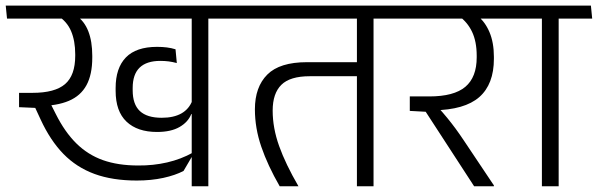

<svg xmlns="http://www.w3.org/2000/svg" viewBox="-35 -650 2086 670"><path d="M692 -600.5H634V0H692ZM577 -585H810L805 -630.5H572.5ZM-10.5 -585H759.5L754.5 -630.5H-15ZM287 -455Q287 -505.5 273.2 -540.8Q259.5 -576 231 -596H165.5Q198.5 -575.5 213 -541.5Q227.5 -507.5 227.5 -460.5V-455.5Q227.5 -387 192 -356.5Q156.5 -326 78.5 -326H31.5L65.5 -280H100.5Q163.5 -280.5 205 -298Q246.5 -315.5 266.8 -352.8Q287 -390 287 -449ZM605.5 -53.5 638 -109V-117.5Q597 -94.5 548.2 -83.2Q499.5 -72 447 -72.5Q377 -72.5 324.2 -91.2Q271.5 -110 231.2 -149.8Q191 -189.5 159.5 -252.5L137 -297L31.5 -326V-276L88 -273.5L107 -232.5Q140.5 -160 186.2 -113Q232 -66 294.8 -43Q357.5 -20 442.5 -20Q492.5 -20 534.8 -29.2Q577 -38.5 605.5 -53.5ZM513 -189.5Q561.5 -189.5 591.5 -206.8Q621.5 -224 632.5 -252H639L636.5 -300Q625 -269.5 598 -254.2Q571 -239 529.5 -239Q478 -239 453 -262.5Q428 -286 428 -335V-343Q428 -390.5 452.2 -414Q476.5 -437.5 524.5 -437.5Q539.5 -437.5 553.2 -435.8Q567 -434 582 -430L577.5 -478Q563 -482.5 547.2 -484.5Q531.5 -486.5 513 -486.5Q440 -486.5 404.2 -449.5Q368.5 -412.5 368.5 -343V-333Q368.5 -261.5 406.5 -225.5Q444.5 -189.5 513 -189.5Z M1268.5 -600.5H1210.5V0H1268.5ZM1153.5 -585H1386L1381.5 -630.5H1148.5ZM774 -585H1336.5L1332 -630.5H769.5ZM941 0H1006.5Q961.5 -77.5 939 -140.5Q916.5 -203.5 916.5 -264Q916.5 -324 946.8 -354Q977 -384 1046 -384H1234.5V-433H1036Q941 -433 897.8 -389.8Q854.5 -346.5 854.5 -268.5Q854.5 -203 876.8 -138Q899 -73 941 0Z M1781.5 -585 1777 -630.5H1348.5L1353 -585ZM1688.5 0V-3L1584.5 -158.5Q1568.5 -182.5 1554.5 -201.5Q1540.5 -220.5 1525.5 -238.8Q1510.5 -257 1492 -277.5V-295.5L1395 -313.5V-263L1450.5 -260L1619.5 0ZM1630 -596H1564Q1596 -573.5 1612.2 -539.2Q1628.5 -505 1628.5 -455.5V-450Q1628.5 -380.5 1588.8 -347Q1549 -313.5 1463 -313.5H1395L1439.5 -265H1477Q1586.5 -266.5 1637.5 -311.2Q1688.5 -356 1688.5 -445V-451.5Q1688.5 -501.5 1673 -538Q1657.5 -574.5 1630 -596Z M1914.5 0V-600.5H1856V0ZM2031.5 -585 2027 -630.5H1738.5L1744 -585Z"/></svg>

Font: Anek Devanagari Light
Style: Regular
Weight: 300
Designer: Kailash Malviya (Devanagari) & Yesha Goshar (Latin)
Foundry: Ek Type
Version: Version 1.003